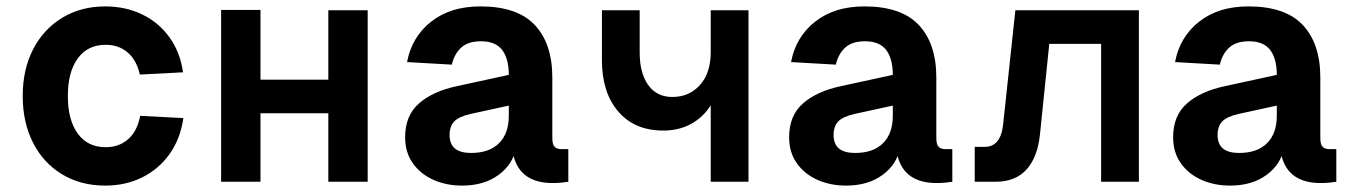

<svg xmlns="http://www.w3.org/2000/svg" viewBox="-20 -568 4240 600"><path d="M309 12Q233 12 174.5 -23Q116 -58 83.5 -121.5Q51 -185 51 -268Q51 -351 83.5 -414Q116 -477 174.5 -512.5Q233 -548 309 -548Q372 -548 424 -523Q476 -498 509.5 -451.5Q543 -405 552 -342L417 -335Q407 -380 379 -404Q351 -428 310 -428Q254 -428 223 -385.5Q192 -343 192 -268Q192 -193 223 -150.5Q254 -108 310 -108Q352 -108 380.5 -133Q409 -158 418 -206L553 -199Q544 -135 510.5 -87.5Q477 -40 425 -14Q373 12 309 12Z M671 0V-537H794V-319H1006V-536H1129V0H1006V-214H794V0Z M1424 12Q1375 12 1334.5 -6Q1294 -24 1270 -58Q1246 -92 1246 -139Q1246 -207 1289.5 -245Q1333 -283 1409 -299L1570 -334Q1570 -384 1549.5 -411.5Q1529 -439 1483 -439Q1442 -439 1420.5 -418.5Q1399 -398 1392 -366L1252 -374Q1267 -453 1327.5 -500.5Q1388 -548 1481 -548Q1597 -548 1651.5 -489.5Q1706 -431 1706 -326V-137Q1706 -117 1713 -109.5Q1720 -102 1734 -102H1756V0Q1750 1 1736 2.5Q1722 4 1707 4Q1607 4 1585 -80Q1568 -39 1526 -13.5Q1484 12 1424 12ZM1452 -90Q1509 -90 1539.5 -120.5Q1570 -151 1570 -206V-238L1451 -212Q1415 -204 1400 -189Q1385 -174 1385 -146Q1385 -90 1452 -90Z M2201 0V-239Q2178 -202 2140 -181Q2102 -160 2053 -160Q1963 -160 1912 -219.5Q1861 -279 1861 -380V-536H1979V-404Q1979 -340 2005.5 -302.5Q2032 -265 2081 -265Q2134 -265 2167.5 -302.5Q2201 -340 2201 -405V-536H2319V0Z M2624 12Q2575 12 2534.5 -6Q2494 -24 2470 -58Q2446 -92 2446 -139Q2446 -207 2489.5 -245Q2533 -283 2609 -299L2770 -334Q2770 -384 2749.5 -411.5Q2729 -439 2683 -439Q2642 -439 2620.5 -418.5Q2599 -398 2592 -366L2452 -374Q2467 -453 2527.5 -500.5Q2588 -548 2681 -548Q2797 -548 2851.5 -489.5Q2906 -431 2906 -326V-137Q2906 -117 2913 -109.5Q2920 -102 2934 -102H2956V0Q2950 1 2936 2.5Q2922 4 2907 4Q2807 4 2785 -80Q2768 -39 2726 -13.5Q2684 12 2624 12ZM2652 -90Q2709 -90 2739.5 -120.5Q2770 -151 2770 -206V-238L2651 -212Q2615 -204 2600 -189Q2585 -174 2585 -146Q2585 -90 2652 -90Z M3026 0V-109H3057Q3108 -109 3115 -181L3153 -536H3539V0H3421V-431H3259L3230 -149Q3223 -78 3188.5 -39Q3154 0 3091 0Z M3824 12Q3775 12 3734.5 -6Q3694 -24 3670 -58Q3646 -92 3646 -139Q3646 -207 3689.5 -245Q3733 -283 3809 -299L3970 -334Q3970 -384 3949.5 -411.5Q3929 -439 3883 -439Q3842 -439 3820.5 -418.5Q3799 -398 3792 -366L3652 -374Q3667 -453 3727.5 -500.5Q3788 -548 3881 -548Q3997 -548 4051.5 -489.5Q4106 -431 4106 -326V-137Q4106 -117 4113 -109.5Q4120 -102 4134 -102H4156V0Q4150 1 4136 2.5Q4122 4 4107 4Q4007 4 3985 -80Q3968 -39 3926 -13.5Q3884 12 3824 12ZM3852 -90Q3909 -90 3939.5 -120.5Q3970 -151 3970 -206V-238L3851 -212Q3815 -204 3800 -189Q3785 -174 3785 -146Q3785 -90 3852 -90Z"/></svg>

Font: Geist Mono
Style: Bold
Weight: 700
Monospace: yes
Designer: Basement.studio, Andrés Briganti, Mateo Zaragoza
Foundry: Basement.studio, Vercel, Andrés Briganti, Guido Ferreyra, Mateo Zaragoza
Version: Version 1.500; ttfautohint (v1.8.4.7-5d5b)